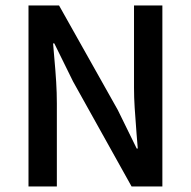

<svg xmlns="http://www.w3.org/2000/svg" viewBox="-20 -674 690 694"><path d="M474.1 -137.2H478L473.6 -190.4Q469.2 -247.6 466.8 -284.4Q464.4 -321.3 464.4 -356.9V-654.3H566.9V0H455.6L244.1 -379.4L176.3 -517.1H171.9Q172.9 -502 175.8 -470.7Q180.7 -417 183.1 -377.4Q185.5 -337.9 185.5 -300.3V0H83V-654.3H193.4L405.8 -276.4Z"/></svg>

Font: Varta
Style: Bold
Weight: 700
Designer: Joana Correia, Viktoriya Grabowska, Eben Sorkin
Foundry: Sorkin Type
Version: Version 1.002; ttfautohint (v1.3) -l 8 -r 24 -G 200 -x 12 -H